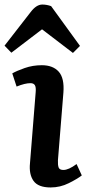

<svg xmlns="http://www.w3.org/2000/svg" viewBox="-44 -811 385 845"><path d="M113 -405Q115 -427 109.5 -436Q104 -445 90 -445Q66 -445 29 -430L10 -488Q29 -499 64.5 -511.5Q100 -524 140 -524Q189 -524 214.5 -495.5Q240 -467 235 -403L211 -106Q210 -85 214 -74Q218 -63 235 -63Q258 -63 293 -89L316 -39Q297 -24 259 -5Q221 14 179 14Q124 14 103.5 -15Q83 -44 88 -93ZM308 -609 277 -578 141 -682 6 -579 -24 -610 91 -758Q116 -791 142 -791Q162 -791 181 -784Z"/></svg>

Font: Literata 12pt SemiBold
Style: Italic
Weight: 600
Italic angle: -2°
Designer: Latin by Veronika Burian and Jose Scaglione. Greek by Irene Vlachou. Cyrillic by Vera Evstafieva
Foundry: TypeTogether
Version: Version 3.002